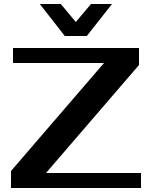

<svg xmlns="http://www.w3.org/2000/svg" viewBox="-20 -940 760 960"><path d="M675 -615 210 -75H685V0H35V-85L500 -625H45V-700H675ZM304 -760 179 -920H284L359 -830L435 -920H540L414 -760Z"/></svg>

Font: Prosto One
Style: Regular
Weight: 400
Designer: Pavel Emelyanov and Jovanny lemonad
Foundry: Pavel Emelyanov and Jovanny Lemonad
Version: Version 1.001